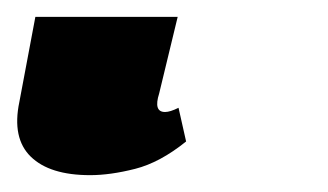

<svg xmlns="http://www.w3.org/2000/svg" viewBox="-65 32 389 228"><path d="M42 240Q-6 240 -28.5 218Q-51 196 -42 153L-23 52H146L124 143Q117 165 131 165Q137 165 147 160L156 200Q125 225 95.5 232.5Q66 240 42 240Z"/></svg>

Font: Noto Serif Black
Style: Italic
Weight: 900
Italic angle: -12°
Designer: Monotype Design Team
Foundry: Monotype Imaging Inc.
Version: Version 2.013